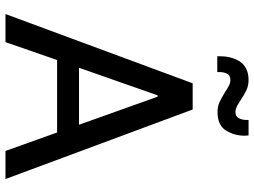

<svg xmlns="http://www.w3.org/2000/svg" viewBox="-136 -814 949 718"><g transform="rotate(90 339.0 -454.5)"><path d="M32 0 291 -700H389L649 0H544L475 -193H204L137 0ZM446 -275 341 -569H336L233 -275ZM208 -874Q230 -909 279 -909Q299 -909 315.5 -901.5Q332 -894 353 -880Q356 -878 365.5 -872Q375 -866 383 -863Q391 -860 398 -860Q415 -860 421.5 -872.5Q428 -885 428 -900Q428 -905 428 -909H486Q487 -901 487 -894Q487 -856 467.5 -824.5Q448 -793 398 -793Q378 -793 362.5 -800Q347 -807 324 -821Q309 -831 299 -836Q289 -841 279 -841Q261 -841 255 -828.5Q249 -816 249 -801Q249 -797 249 -792H190Q190 -798 190 -804Q190 -843 208 -874Z"/></g></svg>

Font: Lopes Sans Medium
Style: Regular
Weight: 500
Designer: Gabriel Lam, Diego Maldonado
Foundry: TypeRant, Foresti Design
Version: Version 4.000